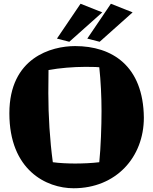

<svg xmlns="http://www.w3.org/2000/svg" viewBox="-20 -981 816 1025"><path d="M510 -115C472 -110 417 -108 381 -108C348 -108 295 -110 262 -115C246 -233 238 -363 238 -484C238 -511 239 -578 239 -607C297 -618 374 -624 432 -624C451 -624 490 -624 510 -622C518 -548 522 -463 522 -388C522 -310 518 -193 510 -115ZM748 -353C745 -630 578 -735 381 -735C255 -735 30 -674 30 -376C30 -73 227 24 373 24C598 24 748 -140 748 -353ZM410 -961 284 -775 350 -758 526 -915ZM572 -961 446 -775 512 -758 688 -915Z"/></svg>

Font: Galindo
Style: Regular
Weight: 400
Designer: Astigmatic (AOETI)
Foundry: Astigmatic (AOETI)
Version: Version 1.000